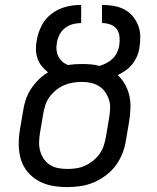

<svg xmlns="http://www.w3.org/2000/svg" viewBox="-20 -755 640 783"><path d="M254 8Q222 8 192.5 2.5Q163 -3 137.5 -17Q112 -31 93 -53.5Q74 -76 65.5 -104Q57 -132 56.5 -162.5Q56 -193 61 -225L74 -301Q77 -324 84.5 -347Q92 -370 105.5 -391Q119 -412 137 -430Q155 -448 176 -460Q162 -471 150.5 -485Q139 -499 133 -516.5Q127 -534 126.5 -553Q126 -572 130 -591Q135 -622 150 -651Q165 -680 192 -700Q219 -720 250 -727.5Q281 -735 311 -735V-661Q294 -661 277 -656.5Q260 -652 245.5 -641Q231 -630 223 -614Q215 -598 212 -581V-580Q209 -565 210.5 -551Q212 -537 218 -525Q224 -513 234 -504Q244 -495 257 -490Q271 -492 285 -493Q299 -494 313 -494Q332 -494 350.5 -492.5Q369 -491 386 -486Q401 -491 414.5 -498Q428 -505 439 -515.5Q450 -526 456.5 -539.5Q463 -553 466 -567V-568Q469 -586 467.5 -604Q466 -622 456.5 -635.5Q447 -649 430.5 -655Q414 -661 396 -661V-735Q420 -735 443.5 -731Q467 -727 487 -716.5Q507 -706 521.5 -688.5Q536 -671 544 -650Q552 -629 552 -605Q552 -581 548 -556Q545 -539 537.5 -522.5Q530 -506 518.5 -492Q507 -478 491.5 -467Q476 -456 460 -449Q478 -432 490 -410.5Q502 -389 507.5 -364.5Q513 -340 512 -314Q511 -288 507 -262L494 -185Q490 -158 480 -131.5Q470 -105 453 -81.5Q436 -58 412 -40Q388 -22 362 -11Q336 0 308 4Q280 8 254 8ZM254 -66Q272 -66 290 -68.5Q308 -71 326 -79Q344 -87 359.5 -99.5Q375 -112 386 -127.5Q397 -143 403 -161Q409 -179 412 -197L425 -274Q428 -293 429 -312Q430 -331 424.5 -348Q419 -365 409 -379.5Q399 -394 384 -403.5Q369 -413 351 -417Q333 -421 314 -421Q296 -421 277.5 -418Q259 -415 241.5 -407.5Q224 -400 208.5 -387.5Q193 -375 181.5 -359Q170 -343 164.5 -325Q159 -307 156 -289L143 -213Q140 -194 139.5 -175Q139 -156 144 -138.5Q149 -121 159 -106.5Q169 -92 184 -82.5Q199 -73 217 -69.5Q235 -66 254 -66Z"/></svg>

Font: Iosevka Extended Oblique
Style: Regular
Weight: 400
Width: 7
Italic angle: -9°
Monospace: yes
Designer: Belleve Invis
Foundry: Belleve Invis
Version: Version 32.0.1; ttfautohint (v1.8.4)